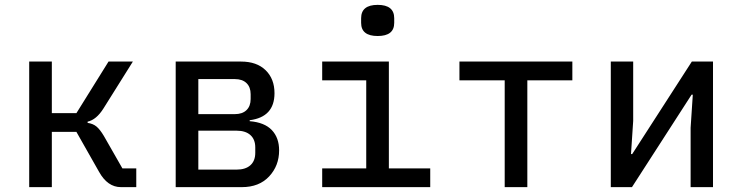

<svg xmlns="http://www.w3.org/2000/svg" viewBox="-20 -769 3040 789"><path d="M100 0V-516H193V-304H294L426 -516H526L405 -323Q376 -277 340 -269V-264Q362 -261 376.5 -249Q391 -237 407 -210L483 -77H540V0H477Q422 0 387 -63L294 -227H193V0Z M702 0V-516H971Q1035 -516 1071.5 -480.5Q1108 -445 1108 -386Q1108 -288 1006 -275V-271Q1067 -266 1097 -234.5Q1127 -203 1127 -151Q1127 -88 1086 -44Q1045 0 974 0ZM795 -72H952Q989 -72 1009 -90Q1029 -108 1029 -141V-163Q1029 -196 1009 -214Q989 -232 952 -232H795ZM795 -300H945Q976 -300 993 -316.5Q1010 -333 1010 -362V-382Q1010 -411 993 -427.5Q976 -444 945 -444H795Z M1464 -675V-694Q1464 -749 1532 -749Q1600 -749 1600 -694V-675Q1600 -621 1532 -621Q1464 -621 1464 -675ZM1304 0V-77H1485V-439H1304V-516H1578V-77H1748V0Z M2054 0V-439H1868V-516H2332V-439H2147V0Z M2490 0V-516H2582V-272L2573 -136H2578L2823 -516H2910V0H2818V-244L2827 -380H2822L2577 0Z"/></svg>

Font: IBM Plex Mono Text
Style: Regular
Weight: 450
Designer: Mike Abbink, Paul van der Laan, Pieter van Rosmalen
Foundry: Bold Monday
Version: Version 2.000